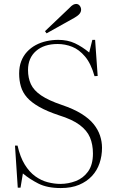

<svg xmlns="http://www.w3.org/2000/svg" viewBox="-20 -939 590 973"><path d="M288 14Q219 14 174 -9Q129 -32 96 -60L84 12H70L56 -201H69Q82 -143 105.5 -105Q129 -67 159 -45.5Q189 -24 222 -15.5Q255 -7 286 -7Q326 -7 364 -21.5Q402 -36 426.5 -70Q451 -104 451 -161Q451 -207 436 -242.5Q421 -278 383.5 -306Q346 -334 278 -355Q218 -375 178.5 -397.5Q139 -420 117 -445Q95 -470 86 -500.5Q77 -531 77 -566Q77 -601 87.5 -628.5Q98 -656 117 -676.5Q136 -697 161 -710.5Q186 -724 215.5 -730.5Q245 -737 275 -737Q323 -737 360 -719.5Q397 -702 432 -673L448 -737H462L475 -554L459 -553Q441 -617 411 -652.5Q381 -688 345.5 -702Q310 -716 272 -716Q203 -716 162.5 -680.5Q122 -645 122 -584Q122 -544 136.5 -512.5Q151 -481 188.5 -455.5Q226 -430 294 -407Q353 -387 392.5 -362.5Q432 -338 454.5 -310Q477 -282 487 -251.5Q497 -221 497 -190Q497 -149 484.5 -112Q472 -75 446 -47Q420 -19 381 -2.5Q342 14 288 14ZM216 -770 208 -781 330 -897Q343 -911 351 -915Q359 -919 366 -919Q377 -919 384 -910Q391 -901 391 -890Q391 -879 383.5 -869.5Q376 -860 359 -850Z"/></svg>

Font: Literata 60pt ExtraLight
Style: Regular
Weight: 250
Designer: Latin by Veronika Burian and Jose Scaglione. Greek by Irene Vlachou. Cyrillic by Vera Evstafieva.
Foundry: TypeTogether
Version: Version 3.103;gftools[0.9.29]